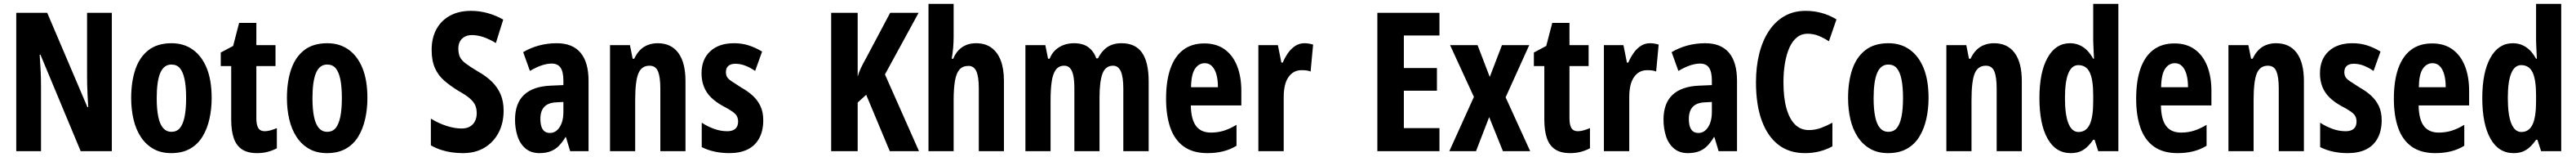

<svg xmlns="http://www.w3.org/2000/svg" viewBox="-20 -780 13314 810"><path d="M558 0H397L189 -498H185Q187 -464 189 -433.5Q191 -403 191.5 -377.5Q192 -352 192 -331V0H64V-714H224L432 -227H436Q434 -261 432.5 -290Q431 -319 430.5 -344Q430 -369 430 -389V-714H558Z M1074 -274Q1074 -218 1062.5 -166.5Q1051 -115 1026.5 -75Q1002 -35 962 -12.5Q922 10 865 10Q811 10 772 -12.5Q733 -35 707.5 -74Q682 -113 670 -164.5Q658 -216 658 -274Q658 -358 679.5 -421.5Q701 -485 747 -521Q793 -557 867 -557Q930 -557 976.5 -524Q1023 -491 1048.5 -428.5Q1074 -366 1074 -274ZM790 -273Q790 -217 798 -178Q806 -139 823 -119.5Q840 -100 866 -100Q894 -100 910 -119.5Q926 -139 934 -177.5Q942 -216 942 -274Q942 -333 934 -371Q926 -409 910 -428Q894 -447 866 -447Q827 -447 808.5 -404Q790 -361 790 -273Z M1348 -103Q1362 -103 1378 -107.5Q1394 -112 1411 -119V-15Q1388 -3 1363 3.5Q1338 10 1308 10Q1261 10 1231.5 -9Q1202 -28 1188.5 -66.5Q1175 -105 1175 -163V-439H1121V-509L1185 -543L1216 -662H1305V-547H1404V-439H1305V-168Q1305 -136 1315 -119.5Q1325 -103 1348 -103Z M1879 -274Q1879 -218 1867.5 -166.5Q1856 -115 1831.5 -75Q1807 -35 1767 -12.5Q1727 10 1670 10Q1616 10 1577 -12.5Q1538 -35 1512.5 -74Q1487 -113 1475 -164.5Q1463 -216 1463 -274Q1463 -358 1484.5 -421.5Q1506 -485 1552 -521Q1598 -557 1672 -557Q1735 -557 1781.5 -524Q1828 -491 1853.5 -428.5Q1879 -366 1879 -274ZM1595 -273Q1595 -217 1603 -178Q1611 -139 1628 -119.5Q1645 -100 1671 -100Q1699 -100 1715 -119.5Q1731 -139 1739 -177.5Q1747 -216 1747 -274Q1747 -333 1739 -371Q1731 -409 1715 -428Q1699 -447 1671 -447Q1632 -447 1613.5 -404Q1595 -361 1595 -273Z M2583 -209Q2583 -145 2557 -95.5Q2531 -46 2484 -18Q2437 10 2373 10Q2343 10 2315 6Q2287 2 2260.5 -6.5Q2234 -15 2207 -30V-168Q2246 -144 2288 -130.5Q2330 -117 2366 -117Q2392 -117 2409.5 -127.5Q2427 -138 2435.5 -156Q2444 -174 2444 -195Q2444 -219 2436.5 -236.5Q2429 -254 2408.5 -272Q2388 -290 2348 -312Q2306 -338 2275.5 -364.5Q2245 -391 2228 -429Q2211 -467 2211 -523Q2211 -584 2235.5 -629Q2260 -674 2305.5 -699Q2351 -724 2415 -724Q2458 -724 2500 -712.5Q2542 -701 2581 -679L2543 -558Q2508 -579 2477.5 -589Q2447 -599 2420 -599Q2397 -599 2381 -590Q2365 -581 2357 -565.5Q2349 -550 2349 -530Q2349 -504 2357 -486.5Q2365 -469 2387 -452.5Q2409 -436 2449 -412Q2494 -387 2523.5 -357.5Q2553 -328 2568 -292Q2583 -256 2583 -209Z M2858 -557Q2939 -557 2980.5 -508Q3022 -459 3022 -363V0H2927L2905 -73H2903Q2886 -45 2867.5 -26.5Q2849 -8 2824.5 1Q2800 10 2768 10Q2724 10 2695.5 -14.5Q2667 -39 2654.5 -78.5Q2642 -118 2642 -162Q2642 -247 2688.5 -290.5Q2735 -334 2824 -338L2892 -341V-364Q2892 -409 2877.5 -430.5Q2863 -452 2831 -452Q2808 -452 2780.5 -443Q2753 -434 2719 -414L2684 -511Q2721 -533 2765 -545Q2809 -557 2858 -557ZM2855 -252Q2813 -250 2793 -228.5Q2773 -207 2773 -167Q2773 -130 2785.5 -112Q2798 -94 2822 -94Q2853 -94 2872.5 -124Q2892 -154 2892 -203V-254Z M3379 -557Q3449 -557 3486 -507Q3523 -457 3523 -362V0H3393V-324Q3393 -382 3381 -411.5Q3369 -441 3337 -441Q3296 -441 3279.5 -401Q3263 -361 3263 -263V0H3133V-547H3236L3250 -477H3258Q3270 -503 3287.5 -521Q3305 -539 3328.5 -548Q3352 -557 3379 -557Z M3925 -160Q3925 -105 3904 -66.5Q3883 -28 3844 -9Q3805 10 3750 10Q3711 10 3675 2.5Q3639 -5 3607 -21V-147Q3634 -129 3668.5 -116Q3703 -103 3739 -103Q3766 -103 3780.5 -115.5Q3795 -128 3795 -153Q3795 -167 3789.5 -179Q3784 -191 3766 -204Q3748 -217 3713 -235Q3679 -254 3655 -277.5Q3631 -301 3618.5 -332Q3606 -363 3606 -402Q3606 -474 3651 -515.5Q3696 -557 3774 -557Q3814 -557 3849 -546Q3884 -535 3919 -514L3883 -414Q3860 -430 3834 -440.5Q3808 -451 3781 -451Q3757 -451 3744.5 -440Q3732 -429 3732 -408Q3732 -394 3737.5 -383.5Q3743 -373 3761 -361Q3779 -349 3812 -328Q3846 -309 3871 -286Q3896 -263 3910.5 -232.5Q3925 -202 3925 -160Z M4730 0H4579L4457 -291L4413 -251V0H4276V-714H4413V-385Q4418 -404 4429 -427.5Q4440 -451 4457 -481L4581 -714H4728L4554 -396Z M4909 -591Q4909 -562 4906.5 -533Q4904 -504 4899 -477H4907Q4917 -503 4934.5 -521Q4952 -539 4974.5 -548Q4997 -557 5025 -557Q5072 -557 5104 -534Q5136 -511 5152.5 -468Q5169 -425 5169 -362V0H5039V-324Q5039 -384 5026.5 -412Q5014 -440 4986 -440Q4956 -440 4939.5 -421.5Q4923 -403 4916 -363.5Q4909 -324 4909 -263V0H4779V-760H4909Z M5777 -557Q5848 -557 5882.5 -508.5Q5917 -460 5917 -360V0H5786V-322Q5786 -383 5773 -412Q5760 -441 5733 -441Q5694 -441 5678.5 -400.5Q5663 -360 5663 -276V0H5533V-323Q5533 -364 5527.5 -390Q5522 -416 5510.5 -428.5Q5499 -441 5481 -441Q5453 -441 5437.5 -420.5Q5422 -400 5416 -360Q5410 -320 5410 -261V0H5280V-547H5383L5397 -477H5405Q5416 -504 5434 -521Q5452 -538 5476.5 -547.5Q5501 -557 5531 -557Q5579 -557 5607 -535Q5635 -513 5646 -479H5655Q5674 -517 5703.5 -537Q5733 -557 5777 -557Z M6205 -556Q6267 -556 6309.5 -525.5Q6352 -495 6374 -440Q6396 -385 6396 -310V-236H6135Q6136 -165 6161.5 -130.5Q6187 -96 6239 -96Q6274 -96 6305 -105.5Q6336 -115 6371 -136V-28Q6338 -8 6301 1Q6264 10 6221 10Q6146 10 6098.5 -24Q6051 -58 6029 -121Q6007 -184 6007 -270Q6007 -363 6029.5 -426.5Q6052 -490 6096 -523Q6140 -556 6205 -556ZM6207 -454Q6176 -454 6156.5 -425Q6137 -396 6136 -330H6275Q6275 -369 6267 -396.5Q6259 -424 6244 -439Q6229 -454 6207 -454Z M6722 -557Q6732 -557 6742.5 -555.5Q6753 -554 6767 -550L6754 -411Q6745 -415 6733.5 -416.5Q6722 -418 6708 -418Q6685 -418 6668 -408.5Q6651 -399 6638.5 -380.5Q6626 -362 6620.5 -336Q6615 -310 6615 -279V0H6484V-547H6585L6603 -457H6610Q6621 -483 6637 -506Q6653 -529 6674.5 -543Q6696 -557 6722 -557Z M7420 0H7099V-714H7420V-597H7236V-429H7407V-312H7236V-119H7420Z M7598 -280 7475 -547H7617L7680 -383L7743 -547H7884L7762 -278L7889 0H7748L7677 -176L7609 0H7471Z M8135 -103Q8149 -103 8165 -107.5Q8181 -112 8198 -119V-15Q8175 -3 8150 3.5Q8125 10 8095 10Q8048 10 8018.5 -9Q7989 -28 7975.5 -66.5Q7962 -105 7962 -163V-439H7908V-509L7972 -543L8003 -662H8092V-547H8191V-439H8092V-168Q8092 -136 8102 -119.5Q8112 -103 8135 -103Z M8508 -557Q8518 -557 8528.5 -555.5Q8539 -554 8553 -550L8540 -411Q8531 -415 8519.5 -416.5Q8508 -418 8494 -418Q8471 -418 8454 -408.5Q8437 -399 8424.5 -380.5Q8412 -362 8406.5 -336Q8401 -310 8401 -279V0H8270V-547H8371L8389 -457H8396Q8407 -483 8423 -506Q8439 -529 8460.5 -543Q8482 -557 8508 -557Z M8794 -557Q8875 -557 8916.5 -508Q8958 -459 8958 -363V0H8863L8841 -73H8839Q8822 -45 8803.5 -26.5Q8785 -8 8760.5 1Q8736 10 8704 10Q8660 10 8631.5 -14.5Q8603 -39 8590.5 -78.5Q8578 -118 8578 -162Q8578 -247 8624.5 -290.5Q8671 -334 8760 -338L8828 -341V-364Q8828 -409 8813.5 -430.5Q8799 -452 8767 -452Q8744 -452 8716.5 -443Q8689 -434 8655 -414L8620 -511Q8657 -533 8701 -545Q8745 -557 8794 -557ZM8791 -252Q8749 -250 8729 -228.5Q8709 -207 8709 -167Q8709 -130 8721.5 -112Q8734 -94 8758 -94Q8789 -94 8808.5 -124Q8828 -154 8828 -203V-254Z M9322 -606Q9291 -606 9267.5 -587Q9244 -568 9229 -534.5Q9214 -501 9206 -455.5Q9198 -410 9198 -355Q9198 -276 9213.5 -221Q9229 -166 9258 -137.5Q9287 -109 9329 -109Q9362 -109 9392 -120Q9422 -131 9451 -147V-25Q9420 -8 9384.5 1Q9349 10 9309 10Q9228 10 9172 -33Q9116 -76 9086 -157.5Q9056 -239 9056 -356Q9056 -436 9073 -503.5Q9090 -571 9123 -620.5Q9156 -670 9203.5 -697Q9251 -724 9312 -724Q9354 -724 9394 -713.5Q9434 -703 9472 -680L9433 -567Q9407 -584 9380 -595Q9353 -606 9322 -606Z M9948 -274Q9948 -218 9936.5 -166.5Q9925 -115 9900.5 -75Q9876 -35 9836 -12.5Q9796 10 9739 10Q9685 10 9646 -12.5Q9607 -35 9581.5 -74Q9556 -113 9544 -164.5Q9532 -216 9532 -274Q9532 -358 9553.5 -421.5Q9575 -485 9621 -521Q9667 -557 9741 -557Q9804 -557 9850.5 -524Q9897 -491 9922.5 -428.5Q9948 -366 9948 -274ZM9664 -273Q9664 -217 9672 -178Q9680 -139 9697 -119.5Q9714 -100 9740 -100Q9768 -100 9784 -119.5Q9800 -139 9808 -177.5Q9816 -216 9816 -274Q9816 -333 9808 -371Q9800 -409 9784 -428Q9768 -447 9740 -447Q9701 -447 9682.5 -404Q9664 -361 9664 -273Z M10286 -557Q10356 -557 10393 -507Q10430 -457 10430 -362V0H10300V-324Q10300 -382 10288 -411.5Q10276 -441 10244 -441Q10203 -441 10186.5 -401Q10170 -361 10170 -263V0H10040V-547H10143L10157 -477H10165Q10177 -503 10194.5 -521Q10212 -539 10235.5 -548Q10259 -557 10286 -557Z M10683 10Q10605 10 10563 -65Q10521 -140 10521 -274Q10521 -407 10563 -482Q10605 -557 10679 -557Q10704 -557 10726 -548Q10748 -539 10766 -521.5Q10784 -504 10799 -477H10803Q10802 -509 10800.5 -531.5Q10799 -554 10799 -570V-760H10929V0H10825L10806 -59H10799Q10783 -36 10766 -20.5Q10749 -5 10729 2.5Q10709 10 10683 10ZM10723 -99Q10762 -99 10780.5 -137Q10799 -175 10799 -257V-288Q10799 -369 10781 -406.5Q10763 -444 10722 -444Q10688 -444 10670.5 -401.5Q10653 -359 10653 -275Q10653 -187 10671 -143Q10689 -99 10723 -99Z M11219 -556Q11281 -556 11323.5 -525.5Q11366 -495 11388 -440Q11410 -385 11410 -310V-236H11149Q11150 -165 11175.5 -130.5Q11201 -96 11253 -96Q11288 -96 11319 -105.5Q11350 -115 11385 -136V-28Q11352 -8 11315 1Q11278 10 11235 10Q11160 10 11112.5 -24Q11065 -58 11043 -121Q11021 -184 11021 -270Q11021 -363 11043.5 -426.5Q11066 -490 11110 -523Q11154 -556 11219 -556ZM11221 -454Q11190 -454 11170.5 -425Q11151 -396 11150 -330H11289Q11289 -369 11281 -396.5Q11273 -424 11258 -439Q11243 -454 11221 -454Z M11744 -557Q11814 -557 11851 -507Q11888 -457 11888 -362V0H11758V-324Q11758 -382 11746 -411.5Q11734 -441 11702 -441Q11661 -441 11644.5 -401Q11628 -361 11628 -263V0H11498V-547H11601L11615 -477H11623Q11635 -503 11652.5 -521Q11670 -539 11693.5 -548Q11717 -557 11744 -557Z M12290 -160Q12290 -105 12269 -66.5Q12248 -28 12209 -9Q12170 10 12115 10Q12076 10 12040 2.5Q12004 -5 11972 -21V-147Q11999 -129 12033.5 -116Q12068 -103 12104 -103Q12131 -103 12145.5 -115.5Q12160 -128 12160 -153Q12160 -167 12154.5 -179Q12149 -191 12131 -204Q12113 -217 12078 -235Q12044 -254 12020 -277.5Q11996 -301 11983.5 -332Q11971 -363 11971 -402Q11971 -474 12016 -515.5Q12061 -557 12139 -557Q12179 -557 12214 -546Q12249 -535 12284 -514L12248 -414Q12225 -430 12199 -440.5Q12173 -451 12146 -451Q12122 -451 12109.5 -440Q12097 -429 12097 -408Q12097 -394 12102.5 -383.5Q12108 -373 12126 -361Q12144 -349 12177 -328Q12211 -309 12236 -286Q12261 -263 12275.5 -232.5Q12290 -202 12290 -160Z M12551 -556Q12613 -556 12655.5 -525.5Q12698 -495 12720 -440Q12742 -385 12742 -310V-236H12481Q12482 -165 12507.5 -130.5Q12533 -96 12585 -96Q12620 -96 12651 -105.5Q12682 -115 12717 -136V-28Q12684 -8 12647 1Q12610 10 12567 10Q12492 10 12444.5 -24Q12397 -58 12375 -121Q12353 -184 12353 -270Q12353 -363 12375.5 -426.5Q12398 -490 12442 -523Q12486 -556 12551 -556ZM12553 -454Q12522 -454 12502.5 -425Q12483 -396 12482 -330H12621Q12621 -369 12613 -396.5Q12605 -424 12590 -439Q12575 -454 12553 -454Z M12972 10Q12894 10 12852 -65Q12810 -140 12810 -274Q12810 -407 12852 -482Q12894 -557 12968 -557Q12993 -557 13015 -548Q13037 -539 13055 -521.5Q13073 -504 13088 -477H13092Q13091 -509 13089.5 -531.5Q13088 -554 13088 -570V-760H13218V0H13114L13095 -59H13088Q13072 -36 13055 -20.5Q13038 -5 13018 2.5Q12998 10 12972 10ZM13012 -99Q13051 -99 13069.5 -137Q13088 -175 13088 -257V-288Q13088 -369 13070 -406.5Q13052 -444 13011 -444Q12977 -444 12959.5 -401.5Q12942 -359 12942 -275Q12942 -187 12960 -143Q12978 -99 13012 -99Z"/></svg>

Font: Noto Sans Khmer ExtraCondensed
Style: Bold
Weight: 700
Width: 2
Designer: Danh Hong and the Monotype Design Team
Foundry: Monotype Imaging Inc.
Version: Version 2.004